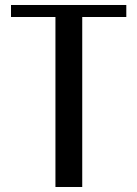

<svg xmlns="http://www.w3.org/2000/svg" viewBox="-20 -746 547 766"><path d="M483.9 -726.1V-678.2H308.1V0H201.2V-678.2H23.9V-726.1Z"/></svg>

Font: Federo
Style: Regular
Weight: 400
Designer: Olexa M. Volochay | Cyreal.org
Foundry: Olexa M. Volochay | Cyreal.org
Version: Version 1.000